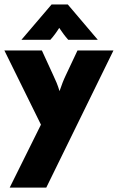

<svg xmlns="http://www.w3.org/2000/svg" viewBox="-22 -657 537 875"><path d="M22.2 197.9 164.6 -88.9 -2.1 -427.1H168.8L220.1 -315.3Q228.5 -297.9 235.8 -280.2Q243.1 -262.5 249.3 -241.7Q256.2 -262.5 263.2 -280.2Q270.1 -297.9 278.5 -315.3L331.2 -427.1H495.1L188.9 197.9ZM75.7 -475.7 213.2 -636.8H286.8L423.6 -475.7H288.9Q277.8 -488.2 267.7 -501.7Q257.6 -515.3 247.9 -529.9Q238.9 -515.3 228.8 -501.7Q218.7 -488.2 207.6 -475.7Z"/></svg>

Font: Afacad Flux ExtraBold
Style: Regular
Weight: 800
Designer: Kristian Moeller
Foundry: Dicotype
Version: Version 1.100